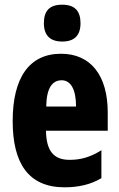

<svg xmlns="http://www.w3.org/2000/svg" viewBox="-20 -788 509 818"><path d="M245 -768C191 -768 167 -742 167 -689C167 -637 194 -611 245 -611C297 -611 323 -637 323 -689C323 -741 299 -768 245 -768ZM240 -559C104 -559 34 -456 34 -272C34 -94 100 10 255 10C315 10 367 -2 412 -29V-148C364 -118 324 -107 276 -107C209 -107 177 -145 176 -231H439V-309C439 -466 367 -559 240 -559ZM243 -446C281 -446 304 -408 304 -334H177C178 -415 204 -446 243 -446Z"/></svg>

Font: Noto Sans Myanmar ExtraCondensed ExtraBold
Style: Regular
Weight: 800
Width: 2
Designer: Monotype Design Team
Foundry: Monotype Imaging Inc.
Version: Version 2.107